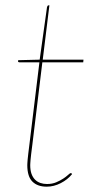

<svg xmlns="http://www.w3.org/2000/svg" viewBox="-20 -693 370 721"><path d="M82.5 -73Q82.5 -75.5 82.8 -80.2Q83 -85 83.8 -93.8Q84.5 -102.5 86.2 -116.2Q88 -130 90.5 -151L128 -459H53.5Q47.5 -459 47.5 -464L48.5 -467L129 -469L156.5 -666Q157 -668.5 158.5 -670.8Q160 -673 162.5 -673H165.5L140.5 -469H293.5L292.5 -459H139L101.5 -150Q99 -129.5 97.2 -116Q95.5 -102.5 94.8 -93.5Q94 -84.5 93.8 -79.8Q93.5 -75 93.5 -73Q93.5 -54 98.2 -40.5Q103 -27 111.5 -18.5Q120 -10 131.5 -6Q143 -2 156.5 -2Q176 -2 191.2 -8.5Q206.5 -15 217.8 -22.5Q229 -30 236 -36.5Q243 -43 245.5 -43Q248.5 -43 249.5 -41L250.5 -39Q234 -18.5 208 -5.2Q182 8 155.5 8Q121 8 101.8 -11Q82.5 -30 82.5 -73Z"/></svg>

Font: Lato Hairline
Style: Italic
Weight: 100
Italic angle: -7°
Designer: Lukasz Dziedzic
Foundry: tyPoland Lukasz Dziedzic
Version: Version 2.007; 2014-02-27